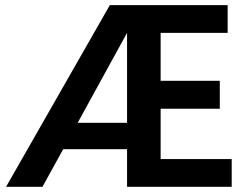

<svg xmlns="http://www.w3.org/2000/svg" viewBox="-20 -720 950 740"><path d="M873 -106.9V0H469.7V-145H223.6L143.6 0H3.4L403.3 -700.2H857.4V-593.3H599.1V-408.7H827.1V-300.8H599.1V-106.9ZM469.7 -246.6V-593.3L279.3 -246.6Z"/></svg>

Font: Selawik Semibold
Style: Regular
Weight: 600
Designer: Aaron Bell
Foundry: Microsoft Corporation
Version: Version 1.01